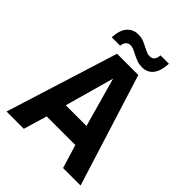

<svg xmlns="http://www.w3.org/2000/svg" viewBox="-255 -1059 1194 1194"><g transform="rotate(45 342.5 -462.0)"><path d="M249 -740H436L668 0H514L467 -155H215L169 0H17ZM432 -288 341 -613 250 -288ZM258 -919Q283 -919 302 -912Q321 -905 345 -892Q367 -881 378.5 -876.5Q390 -872 404 -872Q424 -872 435 -885.5Q446 -899 447 -924H521Q518 -858 491.5 -824Q465 -790 418 -790Q394 -790 374 -797Q354 -804 328 -817Q310 -827 297 -832Q284 -837 271 -837Q252 -837 240.5 -824Q229 -811 227 -789H153Q157 -857 185.5 -888Q214 -919 258 -919Z"/></g></svg>

Font: Exo
Style: Bold
Weight: 700
Designer: Natanael Gama
Foundry: Natanael Gama
Version: Version 1.500; ttfautohint (v1.6)